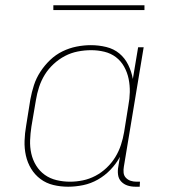

<svg xmlns="http://www.w3.org/2000/svg" viewBox="-20 -699 640 727"><path d="M238 8Q209 8 182 1.5Q155 -5 133.5 -21Q112 -37 98 -60Q84 -83 78 -110Q72 -137 73 -166Q74 -195 79 -223L95 -323Q100 -350 108.5 -376.5Q117 -403 133 -427.5Q149 -452 170 -472Q191 -492 216.5 -504.5Q242 -517 269.5 -522.5Q297 -528 324 -528Q354 -528 382.5 -521Q411 -514 432 -496.5Q453 -479 465.5 -453.5Q478 -428 483 -400L503 -520H524L449 -68Q447 -57 448 -45.5Q449 -34 456.5 -26Q464 -18 474.5 -14.5Q485 -11 497 -11H510L509 8H493Q477 8 463 3.5Q449 -1 439 -11.5Q429 -22 427 -37.5Q425 -53 428 -68L434 -105Q420 -79 398.5 -56.5Q377 -34 350.5 -19Q324 -4 295 2Q266 8 238 8ZM245 -11Q269 -11 293.5 -16Q318 -21 341 -33Q364 -45 383.5 -63.5Q403 -82 416.5 -104Q430 -126 438 -150.5Q446 -175 450 -199L466 -299Q471 -325 471.5 -350.5Q472 -376 467 -400.5Q462 -425 450 -446.5Q438 -468 419 -482.5Q400 -497 375.5 -503Q351 -509 325 -509Q300 -509 274.5 -504Q249 -499 226 -487Q203 -475 183 -456.5Q163 -438 149.5 -416Q136 -394 128 -369.5Q120 -345 116 -320L99 -220Q95 -194 94 -168Q93 -142 98.5 -117.5Q104 -93 117 -72Q130 -51 149.5 -37Q169 -23 194 -17Q219 -11 245 -11ZM527 -661H182V-679H527Z"/></svg>

Font: Iosevka Etoile Thin
Style: Italic
Weight: 100
Italic angle: -9°
Designer: Belleve Invis
Foundry: Belleve Invis
Version: Version 22.1.2; ttfautohint (v1.8.4)